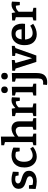

<svg xmlns="http://www.w3.org/2000/svg" viewBox="1560 -2376 1057 4217"><g transform="rotate(-90 2088.5 -267.5)"><path d="M168 -400Q168 -374 188 -358.5Q208 -343 240 -332.5Q272 -322 307.5 -311Q343 -300 374.5 -282.5Q406 -265 426 -236.5Q446 -208 446 -162Q446 -106 415.5 -67Q385 -28 332.5 -8.5Q280 11 214 11Q175 11 132.5 4.5Q90 -2 46 -14L52 -160H128L137 -81Q157 -76 178.5 -73Q200 -70 217 -70Q244 -70 269 -78Q294 -86 310 -102Q326 -118 326 -142Q326 -169 306 -185Q286 -201 254.5 -211.5Q223 -222 188 -233Q153 -244 121.5 -261.5Q90 -279 70 -308Q50 -337 50 -384Q50 -440 78 -475Q106 -510 152.5 -526.5Q199 -543 253 -543Q330 -543 426 -514L421 -387H344L331 -452Q290 -462 258 -462Q218 -462 193 -445Q168 -428 168 -400Z M757 11Q689 11 635 -21Q581 -53 550 -114Q519 -175 519 -261Q519 -338 541 -391.5Q563 -445 600.5 -478.5Q638 -512 685.5 -527.5Q733 -543 783 -543Q828 -543 876 -531Q924 -519 956 -503L952 -364H874L861 -445Q843 -451 822.5 -454Q802 -457 785 -457Q715 -457 679.5 -405.5Q644 -354 644 -268Q644 -175 682.5 -126.5Q721 -78 784 -78Q851 -78 934 -133L974 -71Q920 -29 865 -9Q810 11 757 11Z M1007 0V-62L1077 -81V-687L1007 -706V-768L1197 -776V-471Q1241 -507 1287.5 -525Q1334 -543 1376 -543Q1443 -543 1487.5 -501Q1532 -459 1532 -375V-81L1602 -62V0H1347V-62L1412 -80V-349Q1412 -401 1388 -426Q1364 -451 1325 -451Q1297 -451 1263.5 -436.5Q1230 -422 1197 -392V-80L1262 -62V0Z M1647 0V-62L1718 -81V-448L1647 -467V-529L1811 -537L1824 -458Q1865 -498 1906 -520.5Q1947 -543 1994 -543Q2025 -543 2061 -533L2053 -361H1983L1971 -446Q1963 -448 1953 -448Q1922 -448 1892.5 -431Q1863 -414 1838 -386V-81L1925 -62V0Z M2360 -62V0H2099V-62L2170 -81V-449L2099 -467V-529L2290 -536V-81ZM2225 -624Q2192 -624 2172 -642.5Q2152 -661 2152 -696Q2152 -733 2173 -751.5Q2194 -770 2226 -770Q2257 -770 2277.5 -751.5Q2298 -733 2298 -697Q2298 -661 2277 -642.5Q2256 -624 2225 -624Z M2392 241Q2377 241 2362 239.5Q2347 238 2331 235L2340 149Q2363 152 2378 152Q2429 152 2451 128.5Q2473 105 2473 47V-448L2403 -467V-529L2593 -536V10Q2593 131 2540.5 186Q2488 241 2392 241ZM2525 -624Q2492 -624 2472 -642.5Q2452 -661 2452 -696Q2452 -733 2473 -751.5Q2494 -770 2526 -770Q2557 -770 2577.5 -751.5Q2598 -733 2598 -697Q2598 -661 2577 -642.5Q2556 -624 2525 -624Z M2969 -528 3189 -536V-474L3141 -455L2978 2H2837L2691 -454L2643 -466V-528L2879 -536V-474L2813 -457L2918 -91L3033 -455L2969 -466Z M3443 11Q3337 11 3271 -57.5Q3205 -126 3205 -257Q3205 -345 3236.5 -409.5Q3268 -474 3325.5 -508.5Q3383 -543 3462 -543Q3537 -543 3584.5 -512.5Q3632 -482 3655 -429Q3678 -376 3678 -309Q3678 -279 3673 -246H3329Q3334 -171 3368.5 -125Q3403 -79 3472 -79Q3507 -79 3548 -92Q3589 -105 3633 -132L3674 -67Q3617 -28 3558 -8.5Q3499 11 3443 11ZM3452 -455Q3398 -455 3369 -418Q3340 -381 3332 -322H3554Q3554 -379 3530.5 -417Q3507 -455 3452 -455Z M3748 0V-62L3819 -81V-448L3748 -467V-529L3912 -537L3925 -458Q3966 -498 4007 -520.5Q4048 -543 4095 -543Q4126 -543 4162 -533L4154 -361H4084L4072 -446Q4064 -448 4054 -448Q4023 -448 3993.5 -431Q3964 -414 3939 -386V-81L4026 -62V0Z"/></g></svg>

Font: Bitter SemiBold
Style: Regular
Weight: 600
Designer: Sol Matas, and Bitter project Authors
Foundry: Sol Matas
Version: Version 2.001